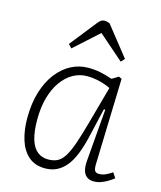

<svg xmlns="http://www.w3.org/2000/svg" viewBox="-115 -842 785 939"><g transform="rotate(15 277.5 -372.5)"><path d="M438 -74Q437 -48 442.5 -38Q448 -28 464 -28Q481 -28 497 -35Q513 -42 530 -54L547 -28Q533 -17 517 -7.5Q501 2 484 8Q467 14 448 14Q428 14 414.5 4.5Q401 -5 395 -24Q389 -43 391 -71L413 -339L406 -340L370 -185Q358 -135 342.5 -97.5Q327 -60 306.5 -35.5Q286 -11 260 1.5Q234 14 202 14Q150 14 117.5 -15Q85 -44 70 -92.5Q55 -141 55 -201Q55 -276 73 -334.5Q91 -393 122.5 -433.5Q154 -474 194.5 -495Q235 -516 280 -516Q314 -516 343 -510Q372 -504 403 -493L436 -513L451 -506ZM205 -32Q232 -32 251.5 -41.5Q271 -51 287 -76Q303 -101 318.5 -145.5Q334 -190 353 -259L405 -447Q384 -458 351 -466.5Q318 -475 285 -475Q248 -475 215 -456.5Q182 -438 157 -403Q132 -368 118 -319Q104 -270 104 -207Q104 -146 116 -107Q128 -68 151 -50Q174 -32 205 -32ZM442 -604 425 -586 298 -697 175 -586 158 -604 264 -738Q271 -747 279 -753Q287 -759 299 -759Q306 -759 312 -757Q318 -755 324 -753Z"/></g></svg>

Font: Literata ExtraLight
Style: Italic
Weight: 250
Italic angle: -2°
Designer: Latin by Veronika Burian and Jose Scaglione. Greek by Irene Vlachou. Cyrillic by Vera Evstafieva
Foundry: TypeTogether
Version: Version 3.002